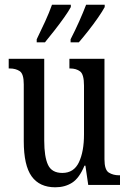

<svg xmlns="http://www.w3.org/2000/svg" viewBox="-20 -786 550 816"><path d="M215 10Q148 10 114.5 -36.5Q81 -83 81 -186V-428Q81 -472 64 -483.5Q47 -495 21 -495H17V-536H168V-188Q168 -120 184 -85.5Q200 -51 245 -51Q294 -51 315.5 -96.5Q337 -142 337 -215V-422Q337 -470 320.5 -482.5Q304 -495 278 -495H275V-536H424V-109Q424 -64 442.5 -52.5Q461 -41 486 -41H490V0H355L343 -82H339Q317 -29 286.5 -9.5Q256 10 215 10ZM280 -619Q300 -658 316.5 -695Q333 -732 346 -766H425V-756Q416 -739 397 -711.5Q378 -684 356 -656Q334 -628 315 -606H280ZM136 -619Q155 -658 172 -695Q189 -732 201 -766H281V-756Q272 -739 252.5 -711.5Q233 -684 211 -656Q189 -628 171 -606H136Z"/></svg>

Font: Noto Serif Khmer ExtraCondensed
Style: Regular
Weight: 400
Width: 2
Designer: Danh Hong and the Monotype Design Team
Foundry: Monotype Imaging Inc.
Version: Version 2.004; ttfautohint (v1.8.4.7-5d5b)